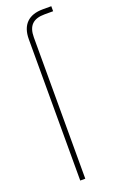

<svg xmlns="http://www.w3.org/2000/svg" viewBox="-144 -766 489 804"><g transform="rotate(-20 100.5 -364.0)"><path d="M65.4 -629.9V0H87.9V-629.9C87.9 -681.2 111.8 -705.1 163.1 -705.1H201.2V-727.5H163.1C99.6 -727.5 65.4 -693.4 65.4 -629.9Z"/></g></svg>

Font: Raveo Display Display Thin
Style: Regular
Weight: 100
Designer: Jakub Foglar, Rasmus Andersson (Inter)
Foundry: Jakubfoglar.com
Version: Version 1.100;Glyphs 3.2.3 (3260)